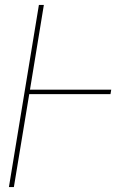

<svg xmlns="http://www.w3.org/2000/svg" viewBox="-20 -755 540 775"><path d="M16 0 137 -735H157L101 -393H429L426 -375H98L36 0Z"/></svg>

Font: Iosevka Thin Oblique
Style: Regular
Weight: 100
Italic angle: -9°
Monospace: yes
Designer: Belleve Invis
Foundry: Belleve Invis
Version: Version 32.5.0; ttfautohint (v1.8.4)